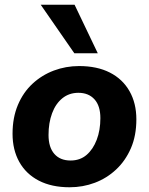

<svg xmlns="http://www.w3.org/2000/svg" viewBox="-20 -780 629 811"><path d="M274 11Q198 11 144 -17Q90 -45 61.5 -96Q33 -147 33 -215Q33 -283 55.5 -336.5Q78 -390 117.5 -426.5Q157 -463 207.5 -482Q258 -501 314 -501Q390 -501 444 -473.5Q498 -446 527 -395Q556 -344 556 -276Q556 -207 533 -154Q510 -101 470.5 -64Q431 -27 380.5 -8Q330 11 274 11ZM278 -102Q318 -102 345.5 -125.5Q373 -149 388.5 -189.5Q404 -230 404 -281Q404 -333 379 -360.5Q354 -388 311 -388Q272 -388 243.5 -365Q215 -342 200 -301.5Q185 -261 185 -210Q185 -158 209.5 -130Q234 -102 278 -102ZM294 -555 152 -760H295L393 -555Z"/></svg>

Font: Nunito Sans 12pt ExtraLight ExtraBold
Style: Italic
Weight: 800
Italic angle: -9°
Version: Version 3.101;gftools[0.9.27]